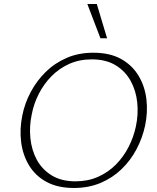

<svg xmlns="http://www.w3.org/2000/svg" viewBox="-20 -927 779 954"><path d="M347 7Q267 7 211.5 -23Q156 -53 124.5 -105Q93 -157 85 -221.5Q77 -286 91 -354Q103 -414 132.5 -469.5Q162 -525 206.5 -569Q251 -613 310.5 -639Q370 -665 444 -665Q526 -665 581.5 -634Q637 -603 668.5 -550.5Q700 -498 707.5 -433.5Q715 -369 701 -303Q688 -242 658.5 -186Q629 -130 584 -86.5Q539 -43 479.5 -18Q420 7 347 7ZM355 -26Q417 -26 467.5 -48.5Q518 -71 556 -109.5Q594 -148 619 -197Q644 -246 655 -298Q668 -358 662 -417Q656 -476 629.5 -524.5Q603 -573 555 -602.5Q507 -632 436 -632Q374 -632 324 -609.5Q274 -587 236 -548.5Q198 -510 173 -461Q148 -412 138 -360Q125 -300 131 -240.5Q137 -181 163 -133Q189 -85 237 -55.5Q285 -26 355 -26ZM479 -737 414 -907H461L512 -737Z"/></svg>

Font: Ysabeau Infant ExtraLight
Style: Italic
Weight: 250
Italic angle: -12°
Designer: Christian Thalmann (Catharsis Fonts)
Version: Version 2.001;gftools[0.9.30]; featfreeze: ss01,ss02,lnum